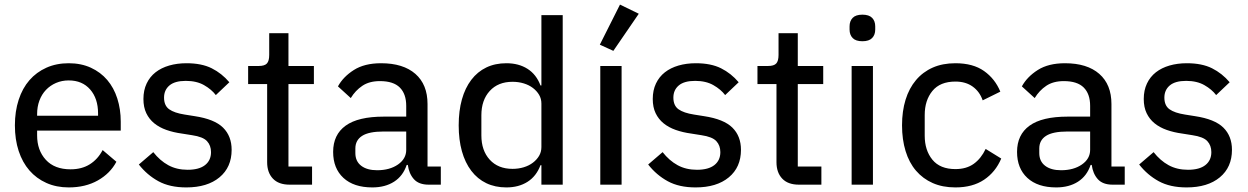

<svg xmlns="http://www.w3.org/2000/svg" viewBox="-20 -806 5448 838"><path d="M280 12Q226 12 182.5 -7.5Q139 -27 108.5 -62Q78 -97 61.5 -147Q45 -197 45 -259Q45 -320 61.5 -370.5Q78 -421 108.5 -456Q139 -491 182.5 -510.5Q226 -530 280 -530Q334 -530 376.5 -510.5Q419 -491 448 -457Q477 -423 492 -376Q507 -329 507 -275V-236H142V-215Q142 -150 180 -108.5Q218 -67 288 -67Q337 -67 372 -89Q407 -111 428 -151L488 -100Q461 -49 407 -18.5Q353 12 280 12ZM280 -455Q250 -455 224.5 -444Q199 -433 180.5 -413.5Q162 -394 152 -367Q142 -340 142 -308V-301H408V-311Q408 -376 373.5 -415.5Q339 -455 280 -455Z M793 12Q721 12 671.5 -15Q622 -42 586 -88L649 -142Q678 -105 714.5 -85Q751 -65 799 -65Q849 -65 875 -85.5Q901 -106 901 -142Q901 -171 883.5 -190Q866 -209 818 -216L774 -223Q737 -228 706 -239Q675 -250 653 -268Q631 -286 618.5 -312Q606 -338 606 -374Q606 -412 620 -441.5Q634 -471 659 -490.5Q684 -510 718.5 -520Q753 -530 794 -530Q860 -530 904 -508Q948 -486 981 -447L922 -391Q903 -416 870.5 -434.5Q838 -453 791 -453Q743 -453 719.5 -433Q696 -413 696 -380Q696 -345 718.5 -329Q741 -313 786 -306L830 -299Q916 -286 953.5 -249Q991 -212 991 -152Q991 -76 938 -32Q885 12 793 12Z M1244 0Q1196 0 1171 -26.5Q1146 -53 1146 -98V-439H1063V-518H1109Q1135 -518 1145 -529Q1155 -540 1155 -566V-661H1239V-518H1350V-439H1239V-79H1342V0Z M1851 0Q1808 0 1786.5 -24Q1765 -48 1760 -86H1755Q1739 -38 1700 -13Q1661 12 1605 12Q1524 12 1479 -29.5Q1434 -71 1434 -143Q1434 -218 1488.5 -257.5Q1543 -297 1655 -297H1753V-344Q1753 -396 1725 -424Q1697 -452 1638 -452Q1592 -452 1561.5 -431.5Q1531 -411 1511 -378L1455 -429Q1478 -471 1524.5 -500.5Q1571 -530 1643 -530Q1740 -530 1793 -483.5Q1846 -437 1846 -352V-79H1904V0ZM1626 -63Q1681 -63 1717 -88Q1753 -113 1753 -152V-232H1654Q1590 -232 1560.5 -213Q1531 -194 1531 -158V-138Q1531 -102 1556.5 -82.5Q1582 -63 1626 -63Z M2343 -85H2339Q2321 -37 2282.5 -12.5Q2244 12 2190 12Q2141 12 2102.5 -6.5Q2064 -25 2037 -60.5Q2010 -96 1996 -146Q1982 -196 1982 -259Q1982 -322 1996 -372Q2010 -422 2037 -457.5Q2064 -493 2102.5 -511.5Q2141 -530 2190 -530Q2244 -530 2282.5 -505.5Q2321 -481 2339 -433H2343V-740H2436V0H2343ZM2217 -69Q2243 -69 2266 -76Q2289 -83 2306 -96Q2323 -109 2333 -126Q2343 -143 2343 -164V-354Q2343 -375 2333 -392Q2323 -409 2306 -422Q2289 -435 2266 -442Q2243 -449 2217 -449Q2154 -449 2117.5 -409Q2081 -369 2081 -303V-215Q2081 -149 2117.5 -109Q2154 -69 2217 -69Z M2600 0V-518H2693V0ZM2657 -584 2598 -611 2686 -786 2768 -746Z M3016 12Q2944 12 2894.5 -15Q2845 -42 2809 -88L2872 -142Q2901 -105 2937.5 -85Q2974 -65 3022 -65Q3072 -65 3098 -85.5Q3124 -106 3124 -142Q3124 -171 3106.5 -190Q3089 -209 3041 -216L2997 -223Q2960 -228 2929 -239Q2898 -250 2876 -268Q2854 -286 2841.5 -312Q2829 -338 2829 -374Q2829 -412 2843 -441.5Q2857 -471 2882 -490.5Q2907 -510 2941.5 -520Q2976 -530 3017 -530Q3083 -530 3127 -508Q3171 -486 3204 -447L3145 -391Q3126 -416 3093.5 -434.5Q3061 -453 3014 -453Q2966 -453 2942.5 -433Q2919 -413 2919 -380Q2919 -345 2941.5 -329Q2964 -313 3009 -306L3053 -299Q3139 -286 3176.5 -249Q3214 -212 3214 -152Q3214 -76 3161 -32Q3108 12 3016 12Z M3467 0Q3419 0 3394 -26.5Q3369 -53 3369 -98V-439H3286V-518H3332Q3358 -518 3368 -529Q3378 -540 3378 -566V-661H3462V-518H3573V-439H3462V-79H3565V0Z M3744 -626Q3715 -626 3701.5 -640Q3688 -654 3688 -677V-691Q3688 -714 3701.5 -728Q3715 -742 3744 -742Q3773 -742 3786.5 -728Q3800 -714 3800 -691V-677Q3800 -654 3786.5 -640Q3773 -626 3744 -626ZM3697 -518H3790V0H3697Z M4150 12Q4094 12 4051 -7Q4008 -26 3978 -61Q3948 -96 3932.5 -146.5Q3917 -197 3917 -259Q3917 -321 3932.5 -371Q3948 -421 3978 -456.5Q4008 -492 4051 -511Q4094 -530 4150 -530Q4227 -530 4275 -496Q4323 -462 4346 -406L4269 -368Q4256 -406 4225.5 -428Q4195 -450 4150 -450Q4083 -450 4049.5 -409Q4016 -368 4016 -304V-214Q4016 -150 4049.5 -109Q4083 -68 4150 -68Q4198 -68 4230 -91Q4262 -114 4282 -156L4350 -114Q4325 -55 4275 -21.5Q4225 12 4150 12Z M4836 0Q4793 0 4771.5 -24Q4750 -48 4745 -86H4740Q4724 -38 4685 -13Q4646 12 4590 12Q4509 12 4464 -29.5Q4419 -71 4419 -143Q4419 -218 4473.5 -257.5Q4528 -297 4640 -297H4738V-344Q4738 -396 4710 -424Q4682 -452 4623 -452Q4577 -452 4546.5 -431.5Q4516 -411 4496 -378L4440 -429Q4463 -471 4509.5 -500.5Q4556 -530 4628 -530Q4725 -530 4778 -483.5Q4831 -437 4831 -352V-79H4889V0ZM4611 -63Q4666 -63 4702 -88Q4738 -113 4738 -152V-232H4639Q4575 -232 4545.5 -213Q4516 -194 4516 -158V-138Q4516 -102 4541.5 -82.5Q4567 -63 4611 -63Z M5159 12Q5087 12 5037.5 -15Q4988 -42 4952 -88L5015 -142Q5044 -105 5080.5 -85Q5117 -65 5165 -65Q5215 -65 5241 -85.5Q5267 -106 5267 -142Q5267 -171 5249.5 -190Q5232 -209 5184 -216L5140 -223Q5103 -228 5072 -239Q5041 -250 5019 -268Q4997 -286 4984.5 -312Q4972 -338 4972 -374Q4972 -412 4986 -441.5Q5000 -471 5025 -490.5Q5050 -510 5084.5 -520Q5119 -530 5160 -530Q5226 -530 5270 -508Q5314 -486 5347 -447L5288 -391Q5269 -416 5236.5 -434.5Q5204 -453 5157 -453Q5109 -453 5085.5 -433Q5062 -413 5062 -380Q5062 -345 5084.5 -329Q5107 -313 5152 -306L5196 -299Q5282 -286 5319.5 -249Q5357 -212 5357 -152Q5357 -76 5304 -32Q5251 12 5159 12Z"/></svg>

Font: IBM Plex Sans Arabic Text
Style: Regular
Weight: 450
Designer: Mike Abbink, Paul van der Laan, Pieter van Rosmalen, Wael Morcos, Khajak Apelian
Foundry: Bold Monday
Version: Version 1.2